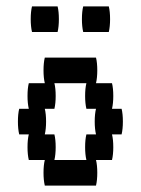

<svg xmlns="http://www.w3.org/2000/svg" viewBox="-20 -580 440 600"><path d="M80 -480Q76 -497 76 -520Q76 -544 80 -560H160Q164 -544 164 -520Q164 -497 160 -480ZM240 -480Q236 -497 236 -520Q236 -544 240 -560H320Q324 -544 324 -520Q324 -497 320 -480ZM360 -160H330Q334 -144 334 -120Q334 -97 330 -80H280Q284 -64 284 -40Q284 -17 280 0H120Q116 -17 116 -40Q116 -64 120 -80H70Q66 -97 66 -120Q66 -144 70 -160H40Q36 -177 36 -200Q36 -224 40 -240H70Q66 -257 66 -280Q66 -304 70 -320H120Q116 -337 116 -360Q116 -384 120 -400H280Q284 -384 284 -360Q284 -337 280 -320H330Q334 -304 334 -280Q334 -257 330 -240H360Q364 -224 364 -200Q364 -177 360 -160ZM280 -160Q276 -177 276 -200Q276 -224 280 -240H250Q246 -257 246 -280Q246 -304 250 -320H150Q154 -304 154 -280Q154 -257 150 -240H120Q124 -224 124 -200Q124 -177 120 -160H150Q154 -144 154 -120Q154 -97 150 -80H250Q246 -97 246 -120Q246 -144 250 -160Z"/></svg>

Font: VT323
Style: Regular
Weight: 400
Monospace: yes
Designer: Peter Hull
Version: Version 2.000